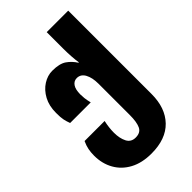

<svg xmlns="http://www.w3.org/2000/svg" viewBox="-294 -861 1212 1212"><g transform="rotate(-45 312.0 -255.0)"><path d="M303 250Q219 250 159.5 218Q100 186 68.5 130Q37 74 37 3Q37 -27 42 -52Q47 -77 60 -105H239Q228 -55 228 -11Q228 39 245.5 73.5Q263 108 304 108Q348 108 363 75.5Q378 43 378 -18V-299Q378 -353 359.5 -387Q341 -421 306 -421Q280 -421 264.5 -398.5Q249 -376 249 -332Q249 -316 251 -297.5Q253 -279 260 -250H76Q67 -274 62.5 -295.5Q58 -317 58 -357Q58 -421 83 -467Q108 -513 147.5 -538Q187 -563 229 -563Q294 -563 327 -540Q360 -517 382 -482H386Q382 -503 379.5 -540Q377 -577 377 -612V-760H569V-16Q569 108 500.5 179Q432 250 303 250Z"/></g></svg>

Font: Noto Sans Georgian Black
Style: Regular
Weight: 900
Designer: Monotype Design Team, Akaki Razmadze
Foundry: Google LLC
Version: Version 2.005; ttfautohint (v1.8.4.7-5d5b)